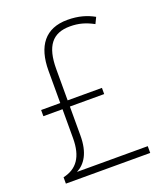

<svg xmlns="http://www.w3.org/2000/svg" viewBox="-134 -814 777 905"><g transform="rotate(-20 254.5 -361.5)"><path d="M310 -723C199 -723 145 -652 145 -528V-366H49V-335H145V-190C145 -96 109 -47 40 -32V0H463V-34H108C151 -56 182 -103 182 -189V-335H354V-366H182V-523C182 -638 223 -690 311 -690C355 -690 389 -680 428 -659L443 -690C407 -710 366 -723 310 -723Z"/></g></svg>

Font: Noto Sans Bengali SemiCondensed ExtraLight
Style: Regular
Weight: 200
Width: 4
Designer: Joana Ranito - Universal Thirst; Jelle Bosma - Monotype Design Team
Foundry: Universal Thirst ehf.
Version: Version 3.000